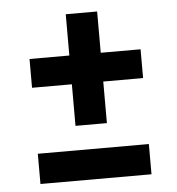

<svg xmlns="http://www.w3.org/2000/svg" viewBox="-46 -615 607 658"><g transform="rotate(-5 258.0 -286.0)"><path d="M204 -188V-331H67V-430H204V-572H312V-430H449V-331H312V-188ZM67 0V-104H449V0Z"/></g></svg>

Font: Oswald Heavy
Style: Regular
Weight: 400
Designer: Vernon Adams
Foundry: Vernon Adams
Version: Version 4.101